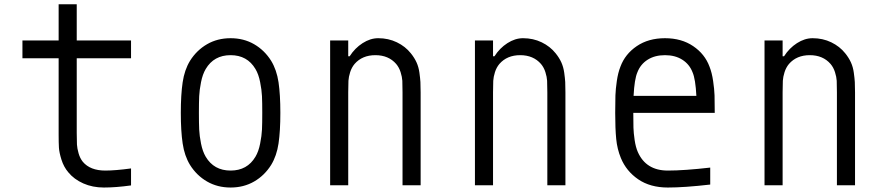

<svg xmlns="http://www.w3.org/2000/svg" viewBox="-20 -853 4040 884"><path d="M583.3 0.7Q513.7 10.4 458.3 10.4Q406.2 10.4 363.6 -8.5Q321 -27.3 294.3 -59.9Q273.4 -84.6 263 -117.8Q252.6 -151 251.3 -173.2Q250 -195.3 250 -234.4V-584.6H83.3V-666.7H250V-833.3H333.3V-666.7H583.3V-584.6H333.3V-240.9Q333.3 -205.1 334.3 -187.5Q335.3 -169.9 341.8 -147.1Q348.3 -124.3 361.3 -108.1Q395.2 -67.7 464.8 -67.7Q511.1 -67.7 583.3 -77.5Z M1228.5 -572.9Q1253.9 -531.2 1262.4 -474.3Q1270.8 -417.3 1270.8 -333.3Q1270.8 -249.3 1262.4 -192.4Q1253.9 -135.4 1228.5 -93.8Q1197.9 -44.9 1150.1 -17.3Q1102.2 10.4 1041.7 10.4Q981.1 10.4 933.3 -17.3Q885.4 -44.9 854.8 -93.8Q829.4 -135.4 821 -192.4Q812.5 -249.3 812.5 -333.3Q812.5 -417.3 821 -474.3Q829.4 -531.2 854.8 -572.9Q885.4 -621.7 933.3 -649.4Q981.1 -677.1 1041.7 -677.1Q1102.2 -677.1 1150.1 -649.4Q1197.9 -621.7 1228.5 -572.9ZM927.1 -535.2Q912.8 -511.1 905.6 -474.9Q898.4 -438.8 897.1 -410.2Q895.8 -381.5 895.8 -333.3Q895.8 -285.2 897.1 -256.5Q898.4 -227.9 905.6 -191.7Q912.8 -155.6 927.1 -131.5Q964.8 -67.7 1041.7 -67.7Q1118.5 -67.7 1156.2 -131.5Q1170.6 -155.6 1177.7 -191.7Q1184.9 -227.9 1186.2 -256.5Q1187.5 -285.2 1187.5 -333.3Q1187.5 -381.5 1186.2 -410.2Q1184.9 -438.8 1177.7 -474.9Q1170.6 -511.1 1156.2 -535.2Q1118.5 -599 1041.7 -599Q964.8 -599 927.1 -535.2Z M1721.4 -677.1Q1768.2 -677.1 1807.3 -658.2Q1846.4 -639.3 1871.7 -607.4Q1888 -587.2 1897.8 -565.8Q1907.6 -544.3 1911.1 -518.2Q1914.7 -492.2 1915.7 -475.3Q1916.7 -458.3 1916.7 -427.7V0H1833.3V-427.7Q1833.3 -463.5 1832.4 -481.1Q1831.4 -498.7 1824.5 -520.5Q1817.7 -542.3 1804 -558.6Q1768.9 -599 1708.3 -599Q1647.8 -599 1612.6 -558.6Q1599 -542.3 1592.1 -520.5Q1585.3 -498.7 1584.3 -481.1Q1583.3 -463.5 1583.3 -427.7V0H1500V-666.7H1583.3V-593.8H1589.8Q1613.9 -631.5 1649.4 -654.3Q1684.9 -677.1 1721.4 -677.1Z M2388 -677.1Q2434.9 -677.1 2474 -658.2Q2513 -639.3 2538.4 -607.4Q2554.7 -587.2 2564.5 -565.8Q2574.2 -544.3 2577.8 -518.2Q2581.4 -492.2 2582.4 -475.3Q2583.3 -458.3 2583.3 -427.7V0H2500V-427.7Q2500 -463.5 2499 -481.1Q2498 -498.7 2491.2 -520.5Q2484.4 -542.3 2470.7 -558.6Q2435.5 -599 2375 -599Q2314.5 -599 2279.3 -558.6Q2265.6 -542.3 2258.8 -520.5Q2252 -498.7 2251 -481.1Q2250 -463.5 2250 -427.7V0H2166.7V-666.7H2250V-593.8H2256.5Q2280.6 -631.5 2316.1 -654.3Q2351.6 -677.1 2388 -677.1Z M2914.7 -520.2Q2901 -488.9 2897.1 -411.5H3186.2Q3182.3 -488.9 3168.6 -520.2Q3154.3 -557.3 3121.4 -578.1Q3088.5 -599 3041.7 -599Q2994.8 -599 2961.9 -578.1Q2929 -557.3 2914.7 -520.2ZM3246.7 -546.2Q3257.8 -518.2 3263.3 -480.5Q3268.9 -442.7 3269.9 -413.7Q3270.8 -384.8 3270.8 -333.3H2895.8Q2895.8 -289.1 2896.5 -265.3Q2897.1 -241.5 2902 -208.3Q2906.9 -175.1 2916.7 -153Q2954.4 -67.7 3054.7 -67.7Q3130.2 -67.7 3250 -81.4V-3.3Q3131.5 10.4 3054.7 10.4Q2974 10.4 2918.6 -27.3Q2863.3 -65.1 2838.5 -125.7Q2821.6 -166.7 2817.1 -213.5Q2812.5 -260.4 2812.5 -333.3Q2812.5 -384.8 2813.5 -413.7Q2814.5 -442.7 2820 -480.5Q2825.5 -518.2 2836.6 -546.2Q2858.1 -604.2 2911.8 -640.6Q2965.5 -677.1 3041.7 -677.1Q3117.8 -677.1 3171.5 -640.6Q3225.3 -604.2 3246.7 -546.2Z M3721.4 -677.1Q3768.2 -677.1 3807.3 -658.2Q3846.4 -639.3 3871.7 -607.4Q3888 -587.2 3897.8 -565.8Q3907.6 -544.3 3911.1 -518.2Q3914.7 -492.2 3915.7 -475.3Q3916.7 -458.3 3916.7 -427.7V0H3833.3V-427.7Q3833.3 -463.5 3832.4 -481.1Q3831.4 -498.7 3824.5 -520.5Q3817.7 -542.3 3804 -558.6Q3768.9 -599 3708.3 -599Q3647.8 -599 3612.6 -558.6Q3599 -542.3 3592.1 -520.5Q3585.3 -498.7 3584.3 -481.1Q3583.3 -463.5 3583.3 -427.7V0H3500V-666.7H3583.3V-593.8H3589.8Q3613.9 -631.5 3649.4 -654.3Q3684.9 -677.1 3721.4 -677.1Z"/></svg>

Font: TypoPRO Monoid
Style: Regular
Weight: 400
Width: 4
Monospace: yes
Designer: Andreas Larsen (@larsenwork)
Version: Version 0.61